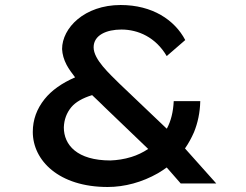

<svg xmlns="http://www.w3.org/2000/svg" viewBox="-20 -733 983 767"><path d="M844 0 719 -140C733 -160 745 -182 755 -205C770 -242 779 -283 780 -329H674C672 -286 663 -250 647 -220C646 -220 646 -220 646 -219L457 -399C418 -438 354 -495 354 -544C354 -593 406 -615 465 -615C532 -615 602 -584 646 -509L720 -573C678 -653 589 -713 462 -713C317 -713 228 -621 228 -537C229 -516 235 -495 246 -474C255 -457 267 -441 280 -424C227 -401 186 -372 158 -337C127 -298 111 -255 111 -206C111 -92 215 14 410 14C478 14 548 -5 611 -41C623 -48 635 -56 646 -64L702 0ZM348 -353C367 -335 385 -318 401 -302L572 -138C551 -124 528 -113 505 -106C476 -97 448 -93 421 -92C288 -92 235 -154 235 -224C236 -255 246 -282 265 -305C282 -325 309 -341 348 -353Z"/></svg>

Font: Lexend Peta
Style: Regular
Weight: 400
Designer: Bonnie Shaver-Troup, Thomas Jockin
Foundry: Lexend
Version: Version 1.007